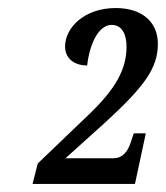

<svg xmlns="http://www.w3.org/2000/svg" viewBox="-20 -844 413 478"><path d="M61 -386H316L343 -512H313L306 -491C299 -469 287 -450 262 -450H143L244 -541C342 -631 373 -676 373 -735C373 -789 334 -824 268 -824C191 -824 142 -776 142 -728C142 -700 163 -681 197 -681C203 -734 225 -782 258 -782C284 -782 295 -758 295 -728C295 -673 270 -623 194 -552L74 -437Z"/></svg>

Font: Noto Serif Condensed Semi
Style: Italic
Weight: 600
Width: 3
Italic angle: -12°
Designer: Monotype Design Team
Foundry: Monotype Imaging Inc.
Version: Version 1.901